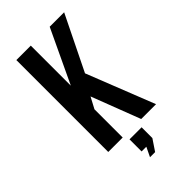

<svg xmlns="http://www.w3.org/2000/svg" viewBox="-265 -777 1034 1034"><g transform="rotate(-45 251.5 -260.5)"><path d="M229 -279 195 -215V0H85V-700H195V-395L339 -700H449L296 -388L449 0H336ZM214 125V33H306V115L263 179H224L250 125Z"/></g></svg>

Font: Bebas Neue Bold
Style: Regular
Weight: 700
Designer: Ryoichi Tsunekawa & LGV (GE)
Foundry: Free Software Foundation, Inc.
Version: Version 1.003 August 13, 2016